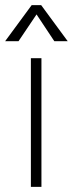

<svg xmlns="http://www.w3.org/2000/svg" viewBox="-32 -726 283 746"><path d="M88 0V-500H129V0ZM40 -566H-12L91 -706H128L231 -566H179L110 -670Z"/></svg>

Font: MuliDisplayVN ExtraLight
Style: Regular
Weight: 200
Designer: Vernon Adams
Foundry: Vernon Adams
Version: Version 2.100